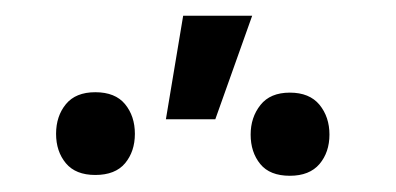

<svg xmlns="http://www.w3.org/2000/svg" viewBox="-20 -836 493 239"><path d="M292 -668.5Q292 -689.9 304.2 -705.3Q316.4 -720.7 340.8 -720.7Q365.2 -720.7 377.7 -705.6Q390.1 -690.4 390.1 -668.5Q390.1 -646.5 377.7 -631.8Q365.2 -617.2 340.8 -617.2Q315.9 -617.2 304 -631.8Q292 -646.5 292 -668.5ZM98.6 -721.2Q123.5 -721.2 135.7 -706.3Q147.9 -691.4 147.9 -669.4Q147.9 -647.5 135.7 -632.8Q123.5 -618.2 98.6 -618.2Q74.2 -618.2 62 -632.8Q49.8 -647.5 49.8 -669.4Q49.8 -691.4 62 -706.3Q74.2 -721.2 98.6 -721.2ZM208 -816.4H293.9L248 -687.5H186.5Z"/></svg>

Font: MAUL Condensed
Style: Condensed Regular
Weight: 400
Designer: MAUL
Version: Version 1.0; 2020; ttfautohint (v1.8.3)